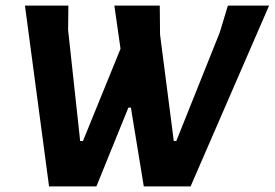

<svg xmlns="http://www.w3.org/2000/svg" viewBox="-20 -665 980 685"><path d="M940 -645 660 0H493L447 -281H438L324 0H155L69 -645H224L223 -558L266 -162H276L410 -491L388 -645H550L551 -542L600 -162H609L764 -549L793 -645Z"/></svg>

Font: Alegreya Sans SC ExtraBold
Style: Italic
Weight: 800
Italic angle: -7°
Designer: Juan Pablo del Peral
Foundry: Huerta Tipografica
Version: Version 2.007